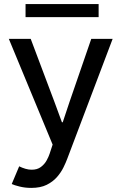

<svg xmlns="http://www.w3.org/2000/svg" viewBox="-20 -710 589 943"><path d="M133.3 212.9Q103.5 212.9 76.7 206.3Q49.8 199.7 37.6 193.8L74.2 106.9Q88.9 114.3 104.7 118.9Q120.6 123.5 134.3 123.5Q162.6 124 180.9 110.1Q199.2 96.2 209.2 77.6Q219.2 59.1 223.6 45.4L249.5 -33.2L248.5 24.4L23.4 -519H130.9L247.6 -209L284.2 -109.4H288.1L321.3 -209L428.2 -519H533.2L310.5 69.3Q303.7 87.9 291.7 112.3Q279.8 136.7 259.8 159.7Q239.7 182.6 209.2 197.8Q178.7 212.9 133.3 212.9ZM105.5 -626V-689.9H464.4V-626Z"/></svg>

Font: Reddit Sans Medium
Style: Regular
Weight: 500
Designer: Stephen Hutchings
Foundry: Reddit
Version: Version 1.014